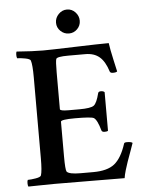

<svg xmlns="http://www.w3.org/2000/svg" viewBox="-57 -871 695 920"><g transform="rotate(-5 291.0 -411.5)"><path d="M259.3 -727.5Q242.2 -744.1 242.2 -767.6Q242.2 -791 259.3 -808.6Q276.4 -826.2 299.8 -826.2Q323.2 -826.2 339.8 -808.6Q356.4 -791 356.4 -767.6Q356.4 -744.1 339.8 -727.5Q323.2 -710.9 299.8 -710.9Q276.4 -710.9 259.3 -727.5ZM168.9 -640.6Q200.2 -640.6 321.3 -644.5Q442.4 -648.4 485.4 -648.4Q489.3 -619.1 501 -566.9Q512.7 -514.6 513.7 -509.8Q508.8 -504.9 493.2 -504.9Q481.4 -504.9 478.5 -511.7Q462.9 -561.5 437 -583.5Q411.1 -605.5 369.1 -605.5H287.1Q232.4 -605.5 228.5 -594.7Q224.6 -584 224.6 -530.3V-353.5Q224.6 -344.7 265.6 -344.7H317.4Q373 -344.7 387.7 -356Q402.3 -367.2 414.1 -414.1Q416 -421.9 427.7 -421.9Q439.5 -421.9 445.3 -416V-230.5Q441.4 -226.6 428.7 -226.6Q417 -226.6 414.1 -234.4Q399.4 -287.1 382.8 -296.9Q369.1 -303.7 293.9 -303.7Q224.6 -303.7 224.6 -293V-127Q224.6 -62.5 230.5 -52.7Q242.2 -39.1 296.9 -39.1H357.4Q425.8 -39.1 460 -66.4Q495.1 -94.7 516.6 -162.1Q517.6 -168 530.3 -168Q551.8 -168 557.6 -162.1Q554.7 -153.3 543.5 -122.1Q532.2 -90.8 526.4 -74.7Q520.5 -58.6 513.7 -35.2Q506.8 -11.7 504.9 2.9Q479.5 2.9 361.3 2Q243.2 1 169.9 1Q136.7 1 93.8 2Q50.8 2.9 42 2.9Q39.1 -2 39.1 -13.7Q39.1 -25.4 42 -29.3Q57.6 -29.3 80.6 -33.2Q103.5 -37.1 106.4 -44.9Q113.3 -65.4 113.3 -127V-515.6Q113.3 -577.1 106.4 -597.7Q103.5 -605.5 80.1 -609.9Q56.6 -614.3 42 -614.3Q39.1 -619.1 39.1 -630.9Q39.1 -642.6 42 -646.5Q120.1 -640.6 168.9 -640.6Z"/></g></svg>

Font: Crimson
Style: Semibold
Weight: 600
Version: Version 0.8